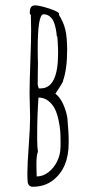

<svg xmlns="http://www.w3.org/2000/svg" viewBox="-20 -695 362 726"><path d="M103.5 11.2Q148.4 11.2 180.2 -13.2Q239.7 -59.1 239.7 -154.8V-168.9L238.8 -194.8Q237.3 -220.7 234.9 -247.6Q231.4 -272.5 219.5 -299.8Q207.5 -327.1 189.5 -340.8Q191.4 -344.7 203.6 -362.3Q216.3 -381.8 218.8 -388.2H217.8Q233.9 -432.1 233.9 -506.8Q233.9 -552.2 227.3 -581.5Q220.7 -610.8 202.6 -639.2L203.6 -642.1Q203.6 -647.9 185.5 -655.5Q167.5 -663.1 145.3 -668.9Q123 -674.8 113.8 -674.8Q102.1 -674.8 97.4 -668.2Q92.8 -661.6 92.8 -648.9V-643.1L96.7 -638.2Q97.7 -611.8 97.7 -580.1Q97.7 -540.5 94.7 -460.4Q91.8 -380.9 91.8 -340.8L92.8 -296.9L93.8 -252Q93.8 -213.9 88.9 -147Q83.5 -72.8 83.5 -41Q83.5 -22.5 84.5 -9.8Q84.5 -1 89.6 5.1Q94.7 11.2 103.5 11.2ZM123 -421.9Q123.5 -437 123.5 -456.1Q123.5 -466.3 123 -475.6Q122.6 -484.9 122.6 -509.8Q122.6 -641.1 144.5 -641.1Q157.7 -641.1 168.2 -632.8Q178.7 -624.5 184.1 -610.4Q192.4 -587.9 194.8 -558.1L196.8 -556.2L198.2 -537.1Q199.7 -513.7 199.7 -494.1Q199.7 -360.8 133.8 -360.8H126.5L124.5 -367.7L122.6 -374V-386.2Q122.6 -406.2 123 -421.9ZM120.6 -167V-189.9Q120.6 -254.9 125.5 -326.2Q146.5 -326.2 163.1 -313.5Q178.7 -300.8 187.5 -283.2Q196.3 -265.6 201.7 -239.3Q206.5 -216.3 207.8 -199Q209 -181.6 209 -158.7V-147.9V-139.6L208.5 -136.2Q208.5 -110.8 196.3 -85.4Q184.1 -60.1 163.3 -43.9Q142.6 -27.8 118.7 -27.8L118.2 -47.4Q117.7 -57.6 117.7 -73.2Q117.7 -110.4 123.5 -121.1Q120.6 -138.2 120.6 -167Z"/></svg>

Font: Amatica SC
Style: Regular
Weight: 400
Designer: Vernon Adams, Ben Nathan
Foundry: newtypography
Version: Version 2.001